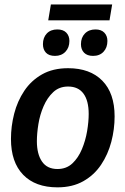

<svg xmlns="http://www.w3.org/2000/svg" viewBox="-20 -813 552 846"><path d="M233.3 12.5Q135.8 12.5 82.1 -42.9Q28.3 -98.3 28.3 -200.8Q28.3 -256.7 42.5 -312.1Q56.7 -367.5 87.1 -412.9Q117.5 -458.3 165.4 -485.4Q213.3 -512.5 280 -512.5Q376.7 -512.5 430.8 -457.5Q485 -402.5 485 -300Q485 -243.3 470.4 -187.9Q455.8 -132.5 425.4 -87.1Q395 -41.7 347.1 -14.6Q299.2 12.5 233.3 12.5ZM233.3 -68.3Q272.5 -68.3 298.8 -92.9Q325 -117.5 340.8 -155.4Q356.7 -193.3 363.8 -235Q370.8 -276.7 370.8 -310.8Q370.8 -369.2 347.9 -400.4Q325 -431.7 280 -431.7Q240.8 -431.7 214.6 -407.1Q188.3 -382.5 172.1 -345Q155.8 -307.5 149.2 -266.2Q142.5 -225 142.5 -190.8Q142.5 -134.2 165 -101.3Q187.5 -68.3 233.3 -68.3ZM192.5 -723.3 204.2 -793.3H474.2L462.5 -723.3ZM222.5 -566.7Q195.8 -566.7 182.5 -580.8Q169.2 -595 169.2 -618.3Q169.2 -647.5 186.2 -665.4Q203.3 -683.3 232.5 -683.3Q258.3 -683.3 272.1 -669.2Q285.8 -655 285.8 -632.5Q285.8 -603.3 268.3 -585Q250.8 -566.7 222.5 -566.7ZM390 -566.7Q364.2 -566.7 350.4 -580.8Q336.7 -595 336.7 -618.3Q336.7 -647.5 354.2 -665.4Q371.7 -683.3 400.8 -683.3Q425.8 -683.3 439.6 -669.2Q453.3 -655 453.3 -632.5Q453.3 -603.3 436.2 -585Q419.2 -566.7 390 -566.7Z"/></svg>

Font: Familjen Grotesk GF Medium
Style: Italic
Weight: 500
Designer: Anders Wikstroem, Jonas Baeckman, Matilda Gysing, Kristian Moeller
Foundry: Familjen STHML AB
Version: Version 2.000; Beta; Release 4; Build 6